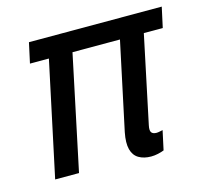

<svg xmlns="http://www.w3.org/2000/svg" viewBox="-83 -612 764 715"><g transform="rotate(-15 299.0 -254.5)"><path d="M48 0 142 -441H69L86 -519H598L581 -441H508L437 -104Q433 -85 438.5 -77.5Q444 -70 458 -70Q463 -70 470 -71.5Q477 -73 482 -74L466 0Q456 4 442.5 7Q429 10 416 10Q388 10 368.5 -1.5Q349 -13 342.5 -38Q336 -63 344 -103L416 -441H233L140 0Z"/></g></svg>

Font: Radio Canada
Style: Italic
Weight: 400
Italic angle: -12°
Designer: Charles Daoud, Etienne Aubert Bonn, Alexandre Saumier Demers, Jacques Le Bailly
Foundry: Radio-Canada
Version: Version 2.104;gftools[0.9.28.dev5+ged2979d]